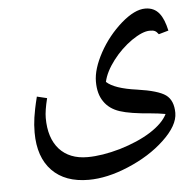

<svg xmlns="http://www.w3.org/2000/svg" viewBox="-47 -387 711 697"><g transform="rotate(-5 309.0 -39.0)"><path d="M547.4 47.9C536.6 69.8 515.6 90.8 484.4 110.8C452.6 130.9 415 147 371.1 160.2C326.7 172.9 287.1 179.2 251.5 179.2C208 179.2 173.8 165.5 149.4 138.7C125 111.3 112.8 73.2 112.8 24.4C112.8 6.3 116.7 -17.6 124 -46.9L87.4 -55.7C79.1 -22.9 74.2 2.4 71.8 19.5C69.3 36.6 67.9 54.7 67.9 73.7C67.9 133.8 84 180.2 115.7 212.9C147.5 245.6 191.9 261.7 249 261.7C293.5 261.7 341.8 251 394 229C446.3 207 491.2 179.2 527.8 144.5C564.5 109.9 583 77.6 583 46.9C583 16.6 573.7 -5.4 555.7 -18.6C537.6 -31.7 502.9 -42 451.7 -49.3C397.5 -56.6 360.8 -69.3 341.8 -86.9C347.2 -111.8 360.4 -137.2 380.4 -163.6C400.4 -189.9 423.8 -212.4 450.2 -231C476.6 -249 498.5 -258.3 516.1 -258.3C532.2 -258.3 538.6 -255.9 548.3 -242.7L584 -252.9C571.8 -307.1 551.8 -339.8 506.8 -339.8C481 -339.8 452.1 -325.7 419.4 -297.4C386.7 -268.6 359.4 -234.9 337.9 -195.8C316.4 -156.2 305.7 -121.6 305.7 -90.8C305.7 -61 312 -37.1 325.2 -18.1C337.9 1 356.9 14.6 381.8 22.9C406.7 31.2 444.3 37.1 494.6 41C512.7 42.5 530.3 44.9 547.4 47.9Z"/></g></svg>

Font: Noto Naskh Arabic
Style: Regular
Weight: 400
Designer: Monotype Design Team
Foundry: Monotype Imaging Inc.
Version: Version 1.07